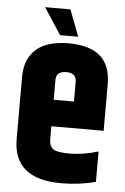

<svg xmlns="http://www.w3.org/2000/svg" viewBox="-54 -786 539 831"><g transform="rotate(5 216.0 -370.5)"><path d="M35 -168V-439Q35 -515 82 -557.5Q129 -600 224 -600Q407 -600 407 -439V-236H180V-180Q180 -150 196.5 -137.5Q213 -125 269.5 -125Q326 -125 393 -145V-13Q323 6 243 6Q35 6 35 -168ZM180 -351H268V-437Q268 -475 224 -475Q180 -475 180 -437ZM262 -632H183L108 -747H218Z"/></g></svg>

Font: Khand
Style: Bold
Weight: 700
Designer: Devanagari: Sanchit Sawaria, Jyotish Sonowal; Latin: Satya Rajpurohit
Foundry: Indian Type Foundry
Version: Version 1.101;PS 1.0;hotconv 1.0.78;makeotf.lib2.5.61930; tt